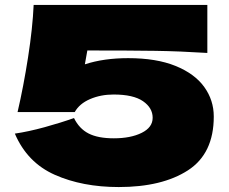

<svg xmlns="http://www.w3.org/2000/svg" viewBox="-20 -746 924 776"><path d="M844 -275Q844 -125 739.5 -57.5Q635 10 460 10Q313 10 201.5 -39.5Q90 -89 40 -206Q95 -214 160.5 -232Q226 -250 279 -269Q300 -226 338 -206.5Q376 -187 440 -187Q508 -187 552.5 -209Q597 -231 597 -270Q597 -310 558 -337Q519 -364 439 -364Q387 -364 344 -345.5Q301 -327 282 -293H51Q75 -396 93.5 -515Q112 -634 116 -726H818V-532Q707 -539 608.5 -540.5Q510 -542 333 -542L323 -486Q399 -511 498 -511Q612 -511 689.5 -479.5Q767 -448 805.5 -394.5Q844 -341 844 -275Z"/></svg>

Font: Dela Gothic One
Style: Regular
Weight: 400
Designer: aratakana
Foundry: aratakana
Version: Version 1.004